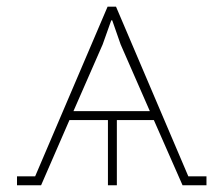

<svg xmlns="http://www.w3.org/2000/svg" viewBox="-20 -548 659 568"><path d="M30.3 0V-26.4H84L298.3 -528.3H323.2L537.1 -26.4H590.8V0H520L435.1 -192.9H325.7V0H299.3V-192.9H185.5L101.6 0ZM197.3 -219.2H423.3L336.9 -416.5L312 -487.8H309.1L283.7 -416.5Z"/></svg>

Font: Roboto Slab LO Thin
Style: Regular
Weight: 250
Designer: Google
Version: Version 2.00;September 28, 2018;FontCreator 11.5.0.2427 64-b